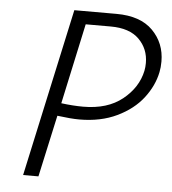

<svg xmlns="http://www.w3.org/2000/svg" viewBox="-49 -703 672 749"><g transform="rotate(5 286.5 -329.0)"><path d="M568 -488Q568 -465 564 -446Q553 -392 516 -344Q479 -296 415.5 -265.5Q352 -235 268 -235Q236 -235 182 -242L129 0H69L212 -658H377Q471 -658 519.5 -609Q568 -560 568 -488ZM508 -477Q508 -532 470.5 -569.5Q433 -607 359 -607H261L193 -292Q239 -286 279 -286Q374 -286 432.5 -333Q491 -380 505 -446Q508 -461 508 -477Z"/></g></svg>

Font: Ysabeau Semilight
Style: Italic
Weight: 300
Italic angle: -12°
Designer: Christian Thalmann (Catharsis Fonts)
Version: Version 0.003